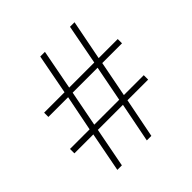

<svg xmlns="http://www.w3.org/2000/svg" viewBox="-186 -866 1018 1018"><g transform="rotate(-45 323.0 -357.0)"><path d="M470 -457 431 -256H580V-223H425L381 0H347L391 -223H203L160 0H126L169 -223H27V-256H174L214 -457H66V-489H219L262 -714H297L254 -489H442L485 -714H519L475 -489H618V-457ZM209 -256H396L435 -457H248Z"/></g></svg>

Font: Noto Sans Thai ExtraLight
Style: Regular
Weight: 200
Designer: Monotype Design Team
Foundry: Monotype Imaging Inc.
Version: Version 2.001; ttfautohint (v1.8.4.7-5d5b)